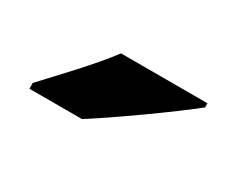

<svg xmlns="http://www.w3.org/2000/svg" viewBox="-39 -887 497 402"><g transform="rotate(30 209.0 -686.0)"><path d="M378 -756V-766H169C136 -721 74 -657 40 -620V-606H167C221 -640 331 -718 378 -756Z"/></g></svg>

Font: Noto Sans Arabic UI Bk
Style: Regular
Weight: 900
Designer: Monotype Design Team, Nadine Chahine and Nizar Qandah
Foundry: Monotype Imaging Inc.
Version: Version 2.010